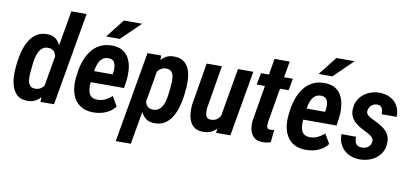

<svg xmlns="http://www.w3.org/2000/svg" viewBox="-82 -1035 3262 1524"><g transform="rotate(10 1548.5 -273.0)"><path d="M274.9 -119.6 383.8 -750H506.8L376.5 0L266.6 0.5ZM26.9 -244.1 31.2 -281.7Q36.6 -325.2 49.3 -370.8Q62 -416.5 85 -455.1Q107.9 -493.7 144.5 -516.8Q181.2 -540 233.9 -538.1Q278.3 -536.6 304.7 -510.7Q331.1 -484.9 344 -445.8Q356.9 -406.7 359.9 -364.7Q362.8 -322.8 360.8 -289.1L354 -234.9Q347.2 -197.8 333.3 -155Q319.3 -112.3 296.1 -74.2Q272.9 -36.1 239.5 -12.2Q206.1 11.7 160.6 10.3Q110.4 9.3 81.3 -15.6Q52.2 -40.5 39.3 -79.3Q26.4 -118.2 24.4 -161.6Q22.5 -205.1 26.9 -244.1ZM154.3 -282.2 150.4 -243.2Q148.4 -224.6 146.7 -200Q145 -175.3 148.2 -151.6Q151.4 -127.9 164.3 -112.1Q177.2 -96.2 204.6 -95.7Q236.3 -94.2 257.6 -112.1Q278.8 -129.9 291.3 -156.5Q303.7 -183.1 308.6 -209.5L323.7 -313.5Q325.2 -331.5 323.5 -351.6Q321.8 -371.6 315.2 -389.9Q308.6 -408.2 295.2 -419.9Q281.7 -431.6 259.8 -432.6Q229.5 -434.6 210 -420.4Q190.4 -406.2 179.2 -382.8Q168 -359.4 162.4 -332.5Q156.7 -305.7 154.3 -282.2Z M690.9 9.8Q638.2 8.8 601.3 -10.7Q564.5 -30.3 543 -64.2Q521.5 -98.1 513.9 -141.1Q506.3 -184.1 510.7 -231.9L516.6 -279.3Q522.9 -329.1 539.8 -376Q556.6 -422.9 585.2 -460.2Q613.8 -497.6 655.8 -518.6Q697.8 -539.6 754.4 -538.6Q808.6 -537.1 841.8 -514.4Q875 -491.7 891.8 -454.8Q908.7 -418 912.4 -373Q916 -328.1 910.2 -283.2L901.4 -223.1H562.5L578.6 -314.5L793 -314L795.4 -327.6Q798.8 -350.1 797.4 -374.3Q795.9 -398.4 784.2 -415.5Q772.5 -432.6 743.7 -434.6Q712.9 -436 693.4 -421.1Q673.8 -406.2 662.8 -381.8Q651.9 -357.4 646.7 -330.1Q641.6 -302.7 639.2 -279.3L633.3 -231.4Q630.9 -208.5 631.1 -185.1Q631.3 -161.6 637.9 -141.4Q644.5 -121.1 660.4 -108.4Q676.3 -95.7 705.6 -95.2Q740.7 -94.2 770 -108.4Q799.3 -122.6 824.7 -145L869.1 -68.4Q849.1 -41 820.1 -23.4Q791 -5.9 757.6 2.2Q724.1 10.3 690.9 9.8ZM690.4 -601.6 807.1 -750.5H954.1L800.8 -601.6Z M1139.6 -419.9 1031.2 203.1H909.7L1036.6 -528.3H1148.4ZM1385.7 -283.7 1381.3 -245.6Q1376 -203.1 1363.5 -157.7Q1351.1 -112.3 1328.4 -73.5Q1305.7 -34.7 1269.5 -11.5Q1233.4 11.7 1181.2 9.8Q1137.2 8.3 1110.4 -16.1Q1083.5 -40.5 1070.1 -77.6Q1056.6 -114.7 1052.7 -155.8Q1048.8 -196.8 1051.3 -231L1058.6 -290Q1065.4 -328.6 1078.9 -371.8Q1092.3 -415 1115.5 -453.4Q1138.7 -491.7 1172.4 -515.9Q1206.1 -540 1252.9 -538.6Q1304.7 -537.6 1333.7 -512.9Q1362.8 -488.3 1375.5 -450Q1388.2 -411.6 1389.2 -367.4Q1390.1 -323.2 1385.7 -283.7ZM1258.8 -245.1 1262.7 -284.7Q1264.6 -303.2 1266.6 -328.1Q1268.6 -353 1265.1 -377Q1261.7 -400.9 1248.5 -416.7Q1235.4 -432.6 1208 -433.6Q1183.1 -434.6 1165 -423.8Q1147 -413.1 1134.5 -395.5Q1122.1 -377.9 1114.3 -356.7Q1106.4 -335.4 1103 -314.9L1087.4 -206.1Q1085.9 -181.6 1090.1 -156.2Q1094.2 -130.9 1109.1 -113.3Q1124 -95.7 1153.8 -94.2Q1183.6 -92.8 1203.1 -107.2Q1222.7 -121.6 1233.9 -145Q1245.1 -168.5 1250.7 -195.3Q1256.3 -222.2 1258.8 -245.1Z M1697.3 -132.3 1766.1 -528.3H1889.6L1797.9 0H1682.6ZM1727.5 -237.3 1759.8 -238.8Q1755.4 -197.8 1744.9 -153.8Q1734.4 -109.9 1713.9 -72Q1693.4 -34.2 1659.4 -11.2Q1625.5 11.7 1574.7 10.3Q1533.7 9.3 1508.8 -8.5Q1483.9 -26.4 1471.4 -55.4Q1459 -84.5 1456.1 -118.9Q1453.1 -153.3 1456.5 -186.5L1513.7 -528.3H1636.2L1579.1 -185.1Q1578.1 -173.3 1577.6 -158Q1577.1 -142.6 1580.3 -128.9Q1583.5 -115.2 1592 -106Q1600.6 -96.7 1617.7 -95.7Q1657.2 -93.8 1679.9 -116Q1702.6 -138.2 1713.4 -172.1Q1724.1 -206.1 1727.5 -237.3Z M2208 -528.3 2190.9 -433.1H1933.6L1951.2 -528.3ZM2037.6 -658.2H2159.7L2073.7 -152.8Q2072.3 -140.1 2072.5 -127.9Q2072.8 -115.7 2078.4 -107.4Q2084 -99.1 2100.1 -98.6Q2108.4 -98.6 2116.7 -99.9Q2125 -101.1 2133.3 -102.5L2123 -2Q2106.4 3.9 2089.8 6.6Q2073.2 9.3 2055.7 8.8Q2012.2 8.3 1988.3 -13.7Q1964.4 -35.6 1955.8 -70.3Q1947.3 -105 1951.2 -143.1Z M2403.8 9.8Q2351.1 8.8 2314.2 -10.7Q2277.3 -30.3 2255.9 -64.2Q2234.4 -98.1 2226.8 -141.1Q2219.2 -184.1 2223.6 -231.9L2229.5 -279.3Q2235.8 -329.1 2252.7 -376Q2269.5 -422.9 2298.1 -460.2Q2326.7 -497.6 2368.7 -518.6Q2410.6 -539.6 2467.3 -538.6Q2521.5 -537.1 2554.7 -514.4Q2587.9 -491.7 2604.7 -454.8Q2621.6 -418 2625.2 -373Q2628.9 -328.1 2623 -283.2L2614.3 -223.1H2275.4L2291.5 -314.5L2505.9 -314L2508.3 -327.6Q2511.7 -350.1 2510.3 -374.3Q2508.8 -398.4 2497.1 -415.5Q2485.4 -432.6 2456.5 -434.6Q2425.8 -436 2406.2 -421.1Q2386.7 -406.2 2375.7 -381.8Q2364.7 -357.4 2359.6 -330.1Q2354.5 -302.7 2352.1 -279.3L2346.2 -231.4Q2343.8 -208.5 2344 -185.1Q2344.2 -161.6 2350.8 -141.4Q2357.4 -121.1 2373.3 -108.4Q2389.2 -95.7 2418.5 -95.2Q2453.6 -94.2 2482.9 -108.4Q2512.2 -122.6 2537.6 -145L2582 -68.4Q2562 -41 2533 -23.4Q2503.9 -5.9 2470.5 2.2Q2437 10.3 2403.8 9.8ZM2403.3 -601.6 2520 -750.5H2667L2513.7 -601.6Z M2916 -143.6Q2918.9 -164.1 2906.5 -178Q2894 -191.9 2876 -201.9Q2857.9 -211.9 2843.3 -219.2Q2817.4 -231.4 2794.2 -245.8Q2771 -260.3 2753.4 -278.8Q2735.8 -297.4 2726.3 -321.3Q2716.8 -345.2 2718.8 -377.4Q2720.7 -415 2736.8 -445.1Q2752.9 -475.1 2779.3 -496.1Q2805.7 -517.1 2839.1 -528.1Q2872.6 -539.1 2908.7 -538.6Q2958.5 -537.6 2995.8 -517.3Q3033.2 -497.1 3053.5 -460.2Q3073.7 -423.3 3072.8 -373.5H2951.2Q2951.7 -391.1 2948.2 -407Q2944.8 -422.9 2933.8 -433.1Q2922.9 -443.4 2902.3 -442.9Q2884.3 -442.9 2870.4 -435.1Q2856.4 -427.2 2847.2 -413.8Q2837.9 -400.4 2835 -383.3Q2832.5 -368.7 2839.1 -357.7Q2845.7 -346.7 2857.2 -338.6Q2868.7 -330.6 2881.6 -324.2Q2894.5 -317.9 2904.8 -313.5Q2941.4 -295.9 2971.9 -275.1Q3002.4 -254.4 3019.8 -224.6Q3037.1 -194.8 3034.2 -149.9Q3032.2 -110.4 3014.6 -80.1Q2997.1 -49.8 2969.2 -29.5Q2941.4 -9.3 2906.5 0.7Q2871.6 10.7 2834.5 9.8Q2784.2 8.3 2745.4 -13.7Q2706.5 -35.6 2685.1 -73.7Q2663.6 -111.8 2664.6 -162.6L2781.7 -162.1Q2781.2 -140.6 2786.1 -123Q2791 -105.5 2804.7 -95.7Q2818.4 -85.9 2842.8 -85.4Q2860.8 -85.4 2876.5 -92Q2892.1 -98.6 2902.6 -111.6Q2913.1 -124.5 2916 -143.6Z"/></g></svg>

Font: Roboto Condensed SemiBold
Style: Italic
Weight: 600
Italic angle: -12°
Designer: Christian Robertson
Foundry: Google
Version: Version 3.008; 2023